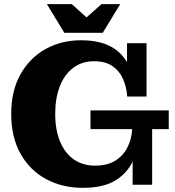

<svg xmlns="http://www.w3.org/2000/svg" viewBox="-20 -890 841 925"><path d="M379 15Q281 15 202.5 -27Q124 -69 79 -149Q34 -229 34 -341Q34 -453 79 -532.5Q124 -612 200 -654Q276 -696 370 -696Q461 -696 518 -663.5Q575 -631 602 -570.5Q629 -510 630 -425H593Q590 -470 573 -509Q556 -548 522 -571.5Q488 -595 433 -595Q375 -595 333 -563.5Q291 -532 268.5 -475Q246 -418 246 -341Q246 -265 269 -209Q292 -153 335 -122.5Q378 -92 438 -92Q496 -92 534.5 -115.5Q573 -139 593.5 -179Q614 -219 617 -268H652Q651 -188 624.5 -124Q598 -60 539 -22.5Q480 15 379 15ZM619 0V-167L652 -268H713V0ZM416 -268V-358H793V-268ZM630 -425 592 -529V-682H686V-425ZM290 -732 206 -870H326L435 -772H358L469 -870H559L475 -732Z"/></svg>

Font: Montagu Slab 144pt
Style: Bold
Weight: 700
Designer: Florian Karsten
Foundry: Florian Karsten
Version: Version 1.000